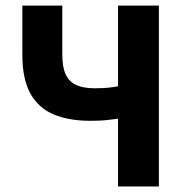

<svg xmlns="http://www.w3.org/2000/svg" viewBox="-20 -672 670 692"><path d="M405.4 0V-244.1Q383.3 -241 360.9 -238.8Q338.5 -236.6 305.5 -236.6Q228.2 -236.6 173.4 -259.6Q118.5 -282.6 89.5 -335Q60.5 -387.4 60.5 -475.1V-651.8H204.5V-475.1Q204.5 -430.2 216.8 -403.7Q229.1 -377.3 254.8 -365.6Q280.5 -353.9 320.7 -353.9Q350.4 -353.9 370.3 -355.9Q390.3 -358 405.4 -361.3V-651.8H552.7V0Z"/></svg>

Font: Source Sans 3 Variable
Style: Regular
Weight: 200
Designer: Paul D. Hunt
Foundry: Adobe Systems Incorporated
Version: Version 3.026